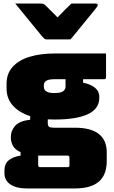

<svg xmlns="http://www.w3.org/2000/svg" viewBox="-20 -861 640 1081"><path d="M377 -639H243Q236 -639 230.5 -643Q225 -647 213 -661Q206 -670 189 -690.5Q172 -711 150 -738Q128 -765 106 -792Q84 -819 66 -841H208Q219 -841 224.5 -839Q230 -837 237 -830L304 -763Q330 -790 348 -808Q366 -826 382 -841H519Q530 -841 530 -832Q530 -828 527 -823.5Q524 -819 512 -804Q501 -791 482.5 -768Q464 -745 443.5 -720Q423 -695 405 -673Q387 -651 377 -639ZM41 -88Q41 -126 65.5 -153Q90 -180 150 -187V-207Q88 -227 52.5 -266.5Q17 -306 17 -363V-390Q17 -447 51.5 -485Q86 -523 147.5 -541.5Q209 -560 289 -560H577V-426Q577 -415 566 -415H448V-395Q488 -388 513.5 -368Q539 -348 539 -316V-310Q539 -248 474.5 -218Q410 -188 287 -188Q267 -188 249 -189V-167Q249 -153 256 -147.5Q263 -142 283 -142H401Q581 -142 581 -2V45Q581 124 536 162Q491 200 401 200H132Q71 200 38 177Q5 154 5 114V101Q5 62 28.5 42Q52 22 96 15V-4Q65 -18 53 -40Q41 -62 41 -88ZM284 -337Q321 -337 335 -347Q349 -357 349 -374V-415H286Q255 -415 241 -406.5Q227 -398 227 -382V-372Q227 -359 235 -351Q249 -337 284 -337ZM206 80H361Q366 80 369 77Q371 75 371 69V26Q371 15 360 15H211Q203 15 195 15V69Q195 80 206 80Z"/></svg>

Font: Recursive Sn Lnr St XBk
Style: Regular
Weight: 1000
Version: Version 1.079;hotconv 1.0.112;makeotfexe 2.5.65598; ttfautoh